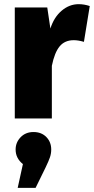

<svg xmlns="http://www.w3.org/2000/svg" viewBox="-20 -569 451 922"><path d="M229 0H51V-533H207L222 -432Q239 -486 276 -517.5Q313 -549 358 -549Q384 -549 411 -540L383 -368Q356 -376 334 -376Q291 -376 266.5 -346.5Q242 -317 229 -253ZM151 333H65L90 219Q55 191 55 149Q55 115 79 90Q103 65 141 65Q179 65 202.5 89Q226 113 226 149Q226 168 220 186Q214 204 199 235Z"/></svg>

Font: Trujillo ExtraBold
Style: Regular
Weight: 800
Designer: Fira Sans original fonts by bBox Type GmbH, Carrois Corporate GbR, & Edenspiekermann AG / Changes by Cristiano Sobral
Foundry: Fira Sans original fonts by bBox Type GmbH, Carrois Corporate GbR, & Edenspiekermann AG / Changes by Cristiano Sobral
Version: Version 4.301;July 28, 2020;FontCreator 13.0.0.2655 64-bit